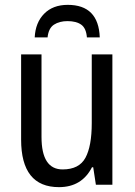

<svg xmlns="http://www.w3.org/2000/svg" viewBox="-20 -761 555 791"><path d="M123 -607H176Q180 -645 202.5 -659.5Q225 -674 258 -674Q294 -674 314.5 -659.5Q335 -645 338 -607H391Q386 -741 259 -741Q198 -741 162 -704.5Q126 -668 123 -607ZM358 -537V-254Q358 -159 332 -111Q306 -63 238 -63Q151 -63 151 -197V-537H67V-186Q67 10 223 10Q317 10 359 -72H364L375 0H443V-537Z"/></svg>

Font: Noto Sans Display SemiCondensed
Style: Regular
Weight: 400
Width: 4
Designer: Monotype Design team
Foundry: Monotype Imaging Inc.
Version: 1.000